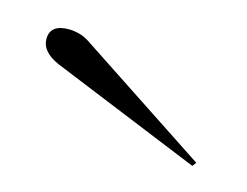

<svg xmlns="http://www.w3.org/2000/svg" viewBox="-34 -568 244 190"><g transform="rotate(15 87.5 -473.5)"><path d="M172 -424 18 -487Q0 -495 0 -508Q0 -523 19 -523Q24 -523 30 -521.5Q36 -520 43 -515L175 -428Z"/></g></svg>

Font: Ballet 24pt
Style: Regular
Weight: 400
Designer: Maximiliano R. Sproviero
Foundry: Omnibus-Type
Version: Version 1.100